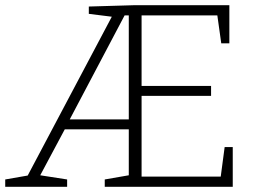

<svg xmlns="http://www.w3.org/2000/svg" viewBox="-20 -715 987 735"><path d="M0 0V-28L86 -43L408 -651L320 -662V-690L491 -695H858V-549H827L812 -656H522V-386H788V-348H522V-39H825L840 -152H871V0H381V-28L473 -44V-220H228L134 -44L237 -28V0ZM247 -258H473V-656H457Z"/></svg>

Font: Bitter Light
Style: Regular
Weight: 300
Designer: Sol Matas, and Bitter project Authors
Foundry: Sol Matas
Version: Version 2.001